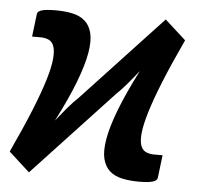

<svg xmlns="http://www.w3.org/2000/svg" viewBox="-44 -566 639 619"><g transform="rotate(5 276.0 -256.0)"><path d="M536 -459.5Q498 -378 474 -318.5Q450 -259 437.5 -217.2Q425 -175.5 422.5 -149.5Q420 -123.5 425.2 -109Q430.5 -94.5 442 -89.2Q453.5 -84 468.5 -84H496L487 -10Q486 -1.5 472.5 3Q459 7.5 426.5 7.5Q397 7.5 372.8 2.2Q348.5 -3 332.5 -17Q316.5 -31 310.2 -56Q304 -81 310.8 -120.5Q317.5 -160 339 -216Q360.5 -272 399.5 -348.5Q380.5 -324 362.2 -302.8Q344 -281.5 329.5 -268L71.5 8.5L4 -53Q42 -134.5 66 -194Q90 -253.5 102.5 -295Q115 -336.5 117.2 -362.8Q119.5 -389 114.2 -403.5Q109 -418 97.5 -423.2Q86 -428.5 71 -428.5H43.5L52.5 -502.5Q53.5 -511 67 -515.2Q80.5 -519.5 113 -519.5Q142.5 -519.5 166.8 -514.2Q191 -509 207 -495Q223 -481 229.2 -456.2Q235.5 -431.5 228.8 -392Q222 -352.5 200.8 -296.8Q179.5 -241 140.5 -165Q159.5 -189 177.5 -210.2Q195.5 -231.5 210 -244.5L468 -521Z"/></g></svg>

Font: Lato 2
Style: Bold Italic
Weight: 700
Italic angle: -7°
Designer: Lukasz Dziedzic with Adam Twardoch and Botio Nikoltchev
Foundry: tyPoland Lukasz Dziedzic
Version: Version 2.015; 2015-08-06; http://www.latofonts.com/